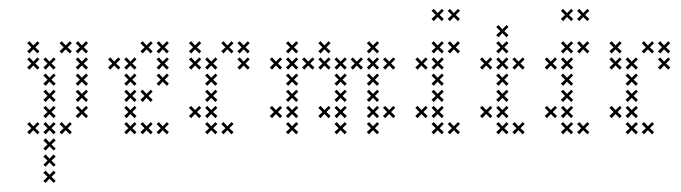

<svg xmlns="http://www.w3.org/2000/svg" viewBox="-20 -301 1504 424"><path d="M102.9 -116.4 93.6 -125 102.9 -134.3 98.6 -138.6 89.3 -129.3 80.7 -138.6 75.7 -134.3 85 -125 75.7 -116.4 80.7 -111.4 89.3 -120.7 98.6 -111.4ZM102.9 -80.7 93.6 -89.3 102.9 -98.6 98.6 -102.9 89.3 -93.6 80.7 -102.9 75.7 -98.6 85 -89.3 75.7 -80.7 80.7 -75.7 89.3 -85 98.6 -75.7ZM102.9 -45 93.6 -53.6 102.9 -62.9 98.6 -67.1 89.3 -57.9 80.7 -67.1 75.7 -62.9 85 -53.6 75.7 -45 80.7 -40 89.3 -49.3 98.6 -40ZM102.9 -9.3 93.6 -17.9 102.9 -27.1 98.6 -31.4 89.3 -22.1 80.7 -31.4 75.7 -27.1 85 -17.9 75.7 -9.3 80.7 -4.3 89.3 -13.6 98.6 -4.3ZM67.1 -9.3 57.9 -17.9 67.1 -27.1 62.9 -31.4 53.6 -22.1 45 -31.4 40 -27.1 49.3 -17.9 40 -9.3 45 -4.3 53.6 -13.6 62.9 -4.3ZM138.6 -9.3 129.3 -17.9 138.6 -27.1 134.3 -31.4 125 -22.1 116.4 -31.4 111.4 -27.1 120.7 -17.9 111.4 -9.3 116.4 -4.3 125 -13.6 134.3 -4.3ZM102.9 27.1 93.6 17.9 102.9 9.3 98.6 4.3 89.3 13.6 80.7 4.3 75.7 9.3 85 17.9 75.7 27.1 80.7 31.4 89.3 22.1 98.6 31.4ZM102.9 62.9 93.6 53.6 102.9 45 98.6 40 89.3 49.3 80.7 40 75.7 45 85 53.6 75.7 62.9 80.7 67.1 89.3 57.9 98.6 67.1ZM102.9 98.6 93.6 89.3 102.9 80.7 98.6 75.7 89.3 85 80.7 75.7 75.7 80.7 85 89.3 75.7 98.6 80.7 102.9 89.3 93.6 98.6 102.9ZM102.9 -152.1 93.6 -160.7 102.9 -170 98.6 -174.3 89.3 -165 80.7 -174.3 75.7 -170 85 -160.7 75.7 -152.1 80.7 -147.1 89.3 -156.4 98.6 -147.1ZM67.1 -187.9 57.9 -196.4 67.1 -205.7 62.9 -210 53.6 -200.7 45 -210 40 -205.7 49.3 -196.4 40 -187.9 45 -182.9 53.6 -192.1 62.9 -182.9ZM67.1 -152.1 57.9 -160.7 67.1 -170 62.9 -174.3 53.6 -165 45 -174.3 40 -170 49.3 -160.7 40 -152.1 45 -147.1 53.6 -156.4 62.9 -147.1ZM138.6 -187.9 129.3 -196.4 138.6 -205.7 134.3 -210 125 -200.7 116.4 -210 111.4 -205.7 120.7 -196.4 111.4 -187.9 116.4 -182.9 125 -192.1 134.3 -182.9ZM174.3 -187.9 165 -196.4 174.3 -205.7 170 -210 160.7 -200.7 152.1 -210 147.1 -205.7 156.4 -196.4 147.1 -187.9 152.1 -182.9 160.7 -192.1 170 -182.9ZM174.3 -152.1 165 -160.7 174.3 -170 170 -174.3 160.7 -165 152.1 -174.3 147.1 -170 156.4 -160.7 147.1 -152.1 152.1 -147.1 160.7 -156.4 170 -147.1ZM174.3 -116.4 165 -125 174.3 -134.3 170 -138.6 160.7 -129.3 152.1 -138.6 147.1 -134.3 156.4 -125 147.1 -116.4 152.1 -111.4 160.7 -120.7 170 -111.4ZM174.3 -80.7 165 -89.3 174.3 -98.6 170 -102.9 160.7 -93.6 152.1 -102.9 147.1 -98.6 156.4 -89.3 147.1 -80.7 152.1 -75.7 160.7 -85 170 -75.7ZM174.3 -45 165 -53.6 174.3 -62.9 170 -67.1 160.7 -57.9 152.1 -67.1 147.1 -62.9 156.4 -53.6 147.1 -45 152.1 -40 160.7 -49.3 170 -40Z M281.4 -45 272.1 -53.6 281.4 -62.9 277.1 -67.1 267.9 -57.9 259.3 -67.1 254.3 -62.9 263.6 -53.6 254.3 -45 259.3 -40 267.9 -49.3 277.1 -40ZM281.4 -80.7 272.1 -89.3 281.4 -98.6 277.1 -102.9 267.9 -93.6 259.3 -102.9 254.3 -98.6 263.6 -89.3 254.3 -80.7 259.3 -75.7 267.9 -85 277.1 -75.7ZM281.4 -116.4 272.1 -125 281.4 -134.3 277.1 -138.6 267.9 -129.3 259.3 -138.6 254.3 -134.3 263.6 -125 254.3 -116.4 259.3 -111.4 267.9 -120.7 277.1 -111.4ZM281.4 -152.1 272.1 -160.7 281.4 -170 277.1 -174.3 267.9 -165 259.3 -174.3 254.3 -170 263.6 -160.7 254.3 -152.1 259.3 -147.1 267.9 -156.4 277.1 -147.1ZM317.1 -187.9 307.9 -196.4 317.1 -205.7 312.9 -210 303.6 -200.7 295 -210 290 -205.7 299.3 -196.4 290 -187.9 295 -182.9 303.6 -192.1 312.9 -182.9ZM317.1 -9.3 307.9 -17.9 317.1 -27.1 312.9 -31.4 303.6 -22.1 295 -31.4 290 -27.1 299.3 -17.9 290 -9.3 295 -4.3 303.6 -13.6 312.9 -4.3ZM352.9 -152.1 343.6 -160.7 352.9 -170 348.6 -174.3 339.3 -165 330.7 -174.3 325.7 -170 335 -160.7 325.7 -152.1 330.7 -147.1 339.3 -156.4 348.6 -147.1ZM352.9 -116.4 343.6 -125 352.9 -134.3 348.6 -138.6 339.3 -129.3 330.7 -138.6 325.7 -134.3 335 -125 325.7 -116.4 330.7 -111.4 339.3 -120.7 348.6 -111.4ZM317.1 -80.7 307.9 -89.3 317.1 -98.6 312.9 -102.9 303.6 -93.6 295 -102.9 290 -98.6 299.3 -89.3 290 -80.7 295 -75.7 303.6 -85 312.9 -75.7ZM352.9 -9.3 343.6 -17.9 352.9 -27.1 348.6 -31.4 339.3 -22.1 330.7 -31.4 325.7 -27.1 335 -17.9 325.7 -9.3 330.7 -4.3 339.3 -13.6 348.6 -4.3ZM281.4 -9.3 272.1 -17.9 281.4 -27.1 277.1 -31.4 267.9 -22.1 259.3 -31.4 254.3 -27.1 263.6 -17.9 254.3 -9.3 259.3 -4.3 267.9 -13.6 277.1 -4.3ZM245.7 -152.1 236.4 -160.7 245.7 -170 241.4 -174.3 232.1 -165 223.6 -174.3 218.6 -170 227.9 -160.7 218.6 -152.1 223.6 -147.1 232.1 -156.4 241.4 -147.1ZM352.9 -187.9 343.6 -196.4 352.9 -205.7 348.6 -210 339.3 -200.7 330.7 -210 325.7 -205.7 335 -196.4 325.7 -187.9 330.7 -182.9 339.3 -192.1 348.6 -182.9Z M460 -9.3 450.7 -17.9 460 -27.1 455.7 -31.4 446.4 -22.1 437.9 -31.4 432.9 -27.1 442.1 -17.9 432.9 -9.3 437.9 -4.3 446.4 -13.6 455.7 -4.3ZM460 -45 450.7 -53.6 460 -62.9 455.7 -67.1 446.4 -57.9 437.9 -67.1 432.9 -62.9 442.1 -53.6 432.9 -45 437.9 -40 446.4 -49.3 455.7 -40ZM460 -80.7 450.7 -89.3 460 -98.6 455.7 -102.9 446.4 -93.6 437.9 -102.9 432.9 -98.6 442.1 -89.3 432.9 -80.7 437.9 -75.7 446.4 -85 455.7 -75.7ZM460 -116.4 450.7 -125 460 -134.3 455.7 -138.6 446.4 -129.3 437.9 -138.6 432.9 -134.3 442.1 -125 432.9 -116.4 437.9 -111.4 446.4 -120.7 455.7 -111.4ZM460 -152.1 450.7 -160.7 460 -170 455.7 -174.3 446.4 -165 437.9 -174.3 432.9 -170 442.1 -160.7 432.9 -152.1 437.9 -147.1 446.4 -156.4 455.7 -147.1ZM424.3 -187.9 415 -196.4 424.3 -205.7 420 -210 410.7 -200.7 402.1 -210 397.1 -205.7 406.4 -196.4 397.1 -187.9 402.1 -182.9 410.7 -192.1 420 -182.9ZM495.7 -9.3 486.4 -17.9 495.7 -27.1 491.4 -31.4 482.1 -22.1 473.6 -31.4 468.6 -27.1 477.9 -17.9 468.6 -9.3 473.6 -4.3 482.1 -13.6 491.4 -4.3ZM424.3 -45 415 -53.6 424.3 -62.9 420 -67.1 410.7 -57.9 402.1 -67.1 397.1 -62.9 406.4 -53.6 397.1 -45 402.1 -40 410.7 -49.3 420 -40ZM531.4 -187.9 522.1 -196.4 531.4 -205.7 527.1 -210 517.9 -200.7 509.3 -210 504.3 -205.7 513.6 -196.4 504.3 -187.9 509.3 -182.9 517.9 -192.1 527.1 -182.9ZM531.4 -152.1 522.1 -160.7 531.4 -170 527.1 -174.3 517.9 -165 509.3 -174.3 504.3 -170 513.6 -160.7 504.3 -152.1 509.3 -147.1 517.9 -156.4 527.1 -147.1ZM495.7 -187.9 486.4 -196.4 495.7 -205.7 491.4 -210 482.1 -200.7 473.6 -210 468.6 -205.7 477.9 -196.4 468.6 -187.9 473.6 -182.9 482.1 -192.1 491.4 -182.9ZM424.3 -152.1 415 -160.7 424.3 -170 420 -174.3 410.7 -165 402.1 -174.3 397.1 -170 406.4 -160.7 397.1 -152.1 402.1 -147.1 410.7 -156.4 420 -147.1Z M638.6 -152.1 629.3 -160.7 638.6 -170 634.3 -174.3 625 -165 616.4 -174.3 611.4 -170 620.7 -160.7 611.4 -152.1 616.4 -147.1 625 -156.4 634.3 -147.1ZM638.6 -116.4 629.3 -125 638.6 -134.3 634.3 -138.6 625 -129.3 616.4 -138.6 611.4 -134.3 620.7 -125 611.4 -116.4 616.4 -111.4 625 -120.7 634.3 -111.4ZM638.6 -80.7 629.3 -89.3 638.6 -98.6 634.3 -102.9 625 -93.6 616.4 -102.9 611.4 -98.6 620.7 -89.3 611.4 -80.7 616.4 -75.7 625 -85 634.3 -75.7ZM638.6 -9.3 629.3 -17.9 638.6 -27.1 634.3 -31.4 625 -22.1 616.4 -31.4 611.4 -27.1 620.7 -17.9 611.4 -9.3 616.4 -4.3 625 -13.6 634.3 -4.3ZM638.6 -45 629.3 -53.6 638.6 -62.9 634.3 -67.1 625 -57.9 616.4 -67.1 611.4 -62.9 620.7 -53.6 611.4 -45 616.4 -40 625 -49.3 634.3 -40ZM602.9 -45 593.6 -53.6 602.9 -62.9 598.6 -67.1 589.3 -57.9 580.7 -67.1 575.7 -62.9 585 -53.6 575.7 -45 580.7 -40 589.3 -49.3 598.6 -40ZM602.9 -152.1 593.6 -160.7 602.9 -170 598.6 -174.3 589.3 -165 580.7 -174.3 575.7 -170 585 -160.7 575.7 -152.1 580.7 -147.1 589.3 -156.4 598.6 -147.1ZM638.6 -187.9 629.3 -196.4 638.6 -205.7 634.3 -210 625 -200.7 616.4 -210 611.4 -205.7 620.7 -196.4 611.4 -187.9 616.4 -182.9 625 -192.1 634.3 -182.9ZM674.3 -152.1 665 -160.7 674.3 -170 670 -174.3 660.7 -165 652.1 -174.3 647.1 -170 656.4 -160.7 647.1 -152.1 652.1 -147.1 660.7 -156.4 670 -147.1ZM710 -187.9 700.7 -196.4 710 -205.7 705.7 -210 696.4 -200.7 687.9 -210 682.9 -205.7 692.1 -196.4 682.9 -187.9 687.9 -182.9 696.4 -192.1 705.7 -182.9ZM745.7 -116.4 736.4 -125 745.7 -134.3 741.4 -138.6 732.1 -129.3 723.6 -138.6 718.6 -134.3 727.9 -125 718.6 -116.4 723.6 -111.4 732.1 -120.7 741.4 -111.4ZM745.7 -80.7 736.4 -89.3 745.7 -98.6 741.4 -102.9 732.1 -93.6 723.6 -102.9 718.6 -98.6 727.9 -89.3 718.6 -80.7 723.6 -75.7 732.1 -85 741.4 -75.7ZM745.7 -45 736.4 -53.6 745.7 -62.9 741.4 -67.1 732.1 -57.9 723.6 -67.1 718.6 -62.9 727.9 -53.6 718.6 -45 723.6 -40 732.1 -49.3 741.4 -40ZM745.7 -9.3 736.4 -17.9 745.7 -27.1 741.4 -31.4 732.1 -22.1 723.6 -31.4 718.6 -27.1 727.9 -17.9 718.6 -9.3 723.6 -4.3 732.1 -13.6 741.4 -4.3ZM710 -45 700.7 -53.6 710 -62.9 705.7 -67.1 696.4 -57.9 687.9 -67.1 682.9 -62.9 692.1 -53.6 682.9 -45 687.9 -40 696.4 -49.3 705.7 -40ZM710 -152.1 700.7 -160.7 710 -170 705.7 -174.3 696.4 -165 687.9 -174.3 682.9 -170 692.1 -160.7 682.9 -152.1 687.9 -147.1 696.4 -156.4 705.7 -147.1ZM745.7 -152.1 736.4 -160.7 745.7 -170 741.4 -174.3 732.1 -165 723.6 -174.3 718.6 -170 727.9 -160.7 718.6 -152.1 723.6 -147.1 732.1 -156.4 741.4 -147.1ZM781.4 -152.1 772.1 -160.7 781.4 -170 777.1 -174.3 767.9 -165 759.3 -174.3 754.3 -170 763.6 -160.7 754.3 -152.1 759.3 -147.1 767.9 -156.4 777.1 -147.1ZM817.1 -187.9 807.9 -196.4 817.1 -205.7 812.9 -210 803.6 -200.7 795 -210 790 -205.7 799.3 -196.4 790 -187.9 795 -182.9 803.6 -192.1 812.9 -182.9ZM817.1 -152.1 807.9 -160.7 817.1 -170 812.9 -174.3 803.6 -165 795 -174.3 790 -170 799.3 -160.7 790 -152.1 795 -147.1 803.6 -156.4 812.9 -147.1ZM852.9 -152.1 843.6 -160.7 852.9 -170 848.6 -174.3 839.3 -165 830.7 -174.3 825.7 -170 835 -160.7 825.7 -152.1 830.7 -147.1 839.3 -156.4 848.6 -147.1ZM817.1 -116.4 807.9 -125 817.1 -134.3 812.9 -138.6 803.6 -129.3 795 -138.6 790 -134.3 799.3 -125 790 -116.4 795 -111.4 803.6 -120.7 812.9 -111.4ZM817.1 -80.7 807.9 -89.3 817.1 -98.6 812.9 -102.9 803.6 -93.6 795 -102.9 790 -98.6 799.3 -89.3 790 -80.7 795 -75.7 803.6 -85 812.9 -75.7ZM817.1 -45 807.9 -53.6 817.1 -62.9 812.9 -67.1 803.6 -57.9 795 -67.1 790 -62.9 799.3 -53.6 790 -45 795 -40 803.6 -49.3 812.9 -40ZM817.1 -9.3 807.9 -17.9 817.1 -27.1 812.9 -31.4 803.6 -22.1 795 -31.4 790 -27.1 799.3 -17.9 790 -9.3 795 -4.3 803.6 -13.6 812.9 -4.3ZM852.9 -45 843.6 -53.6 852.9 -62.9 848.6 -67.1 839.3 -57.9 830.7 -67.1 825.7 -62.9 835 -53.6 825.7 -45 830.7 -40 839.3 -49.3 848.6 -40Z M960 -152.1 950.7 -160.7 960 -170 955.7 -174.3 946.4 -165 937.9 -174.3 932.9 -170 942.1 -160.7 932.9 -152.1 937.9 -147.1 946.4 -156.4 955.7 -147.1ZM960 -116.4 950.7 -125 960 -134.3 955.7 -138.6 946.4 -129.3 937.9 -138.6 932.9 -134.3 942.1 -125 932.9 -116.4 937.9 -111.4 946.4 -120.7 955.7 -111.4ZM960 -80.7 950.7 -89.3 960 -98.6 955.7 -102.9 946.4 -93.6 937.9 -102.9 932.9 -98.6 942.1 -89.3 932.9 -80.7 937.9 -75.7 946.4 -85 955.7 -75.7ZM960 -45 950.7 -53.6 960 -62.9 955.7 -67.1 946.4 -57.9 937.9 -67.1 932.9 -62.9 942.1 -53.6 932.9 -45 937.9 -40 946.4 -49.3 955.7 -40ZM960 -9.3 950.7 -17.9 960 -27.1 955.7 -31.4 946.4 -22.1 937.9 -31.4 932.9 -27.1 942.1 -17.9 932.9 -9.3 937.9 -4.3 946.4 -13.6 955.7 -4.3ZM924.3 -45 915 -53.6 924.3 -62.9 920 -67.1 910.7 -57.9 902.1 -67.1 897.1 -62.9 906.4 -53.6 897.1 -45 902.1 -40 910.7 -49.3 920 -40ZM995.7 -9.3 986.4 -17.9 995.7 -27.1 991.4 -31.4 982.1 -22.1 973.6 -31.4 968.6 -27.1 977.9 -17.9 968.6 -9.3 973.6 -4.3 982.1 -13.6 991.4 -4.3ZM960 -187.9 950.7 -196.4 960 -205.7 955.7 -210 946.4 -200.7 937.9 -210 932.9 -205.7 942.1 -196.4 932.9 -187.9 937.9 -182.9 946.4 -192.1 955.7 -182.9ZM924.3 -152.1 915 -160.7 924.3 -170 920 -174.3 910.7 -165 902.1 -174.3 897.1 -170 906.4 -160.7 897.1 -152.1 902.1 -147.1 910.7 -156.4 920 -147.1ZM960 -259.3 950.7 -267.9 960 -277.1 955.7 -281.4 946.4 -272.1 937.9 -281.4 932.9 -277.1 942.1 -267.9 932.9 -259.3 937.9 -254.3 946.4 -263.6 955.7 -254.3ZM995.7 -259.3 986.4 -267.9 995.7 -277.1 991.4 -281.4 982.1 -272.1 973.6 -281.4 968.6 -277.1 977.9 -267.9 968.6 -259.3 973.6 -254.3 982.1 -263.6 991.4 -254.3ZM995.7 -187.9 986.4 -196.4 995.7 -205.7 991.4 -210 982.1 -200.7 973.6 -210 968.6 -205.7 977.9 -196.4 968.6 -187.9 973.6 -182.9 982.1 -192.1 991.4 -182.9Z M1102.9 -152.1 1093.6 -160.7 1102.9 -170 1098.6 -174.3 1089.3 -165 1080.7 -174.3 1075.7 -170 1085 -160.7 1075.7 -152.1 1080.7 -147.1 1089.3 -156.4 1098.6 -147.1ZM1102.9 -116.4 1093.6 -125 1102.9 -134.3 1098.6 -138.6 1089.3 -129.3 1080.7 -138.6 1075.7 -134.3 1085 -125 1075.7 -116.4 1080.7 -111.4 1089.3 -120.7 1098.6 -111.4ZM1102.9 -80.7 1093.6 -89.3 1102.9 -98.6 1098.6 -102.9 1089.3 -93.6 1080.7 -102.9 1075.7 -98.6 1085 -89.3 1075.7 -80.7 1080.7 -75.7 1089.3 -85 1098.6 -75.7ZM1102.9 -45 1093.6 -53.6 1102.9 -62.9 1098.6 -67.1 1089.3 -57.9 1080.7 -67.1 1075.7 -62.9 1085 -53.6 1075.7 -45 1080.7 -40 1089.3 -49.3 1098.6 -40ZM1102.9 -9.3 1093.6 -17.9 1102.9 -27.1 1098.6 -31.4 1089.3 -22.1 1080.7 -31.4 1075.7 -27.1 1085 -17.9 1075.7 -9.3 1080.7 -4.3 1089.3 -13.6 1098.6 -4.3ZM1138.6 -9.3 1129.3 -17.9 1138.6 -27.1 1134.3 -31.4 1125 -22.1 1116.4 -31.4 1111.4 -27.1 1120.7 -17.9 1111.4 -9.3 1116.4 -4.3 1125 -13.6 1134.3 -4.3ZM1067.1 -45 1057.9 -53.6 1067.1 -62.9 1062.9 -67.1 1053.6 -57.9 1045 -67.1 1040 -62.9 1049.3 -53.6 1040 -45 1045 -40 1053.6 -49.3 1062.9 -40ZM1138.6 -152.1 1129.3 -160.7 1138.6 -170 1134.3 -174.3 1125 -165 1116.4 -174.3 1111.4 -170 1120.7 -160.7 1111.4 -152.1 1116.4 -147.1 1125 -156.4 1134.3 -147.1ZM1067.1 -152.1 1057.9 -160.7 1067.1 -170 1062.9 -174.3 1053.6 -165 1045 -174.3 1040 -170 1049.3 -160.7 1040 -152.1 1045 -147.1 1053.6 -156.4 1062.9 -147.1ZM1102.9 -187.9 1093.6 -196.4 1102.9 -205.7 1098.6 -210 1089.3 -200.7 1080.7 -210 1075.7 -205.7 1085 -196.4 1075.7 -187.9 1080.7 -182.9 1089.3 -192.1 1098.6 -182.9ZM1102.9 -223.6 1093.6 -232.1 1102.9 -241.4 1098.6 -245.7 1089.3 -236.4 1080.7 -245.7 1075.7 -241.4 1085 -232.1 1075.7 -223.6 1080.7 -218.6 1089.3 -227.9 1098.6 -218.6Z M1245.7 -152.1 1236.4 -160.7 1245.7 -170 1241.4 -174.3 1232.1 -165 1223.6 -174.3 1218.6 -170 1227.9 -160.7 1218.6 -152.1 1223.6 -147.1 1232.1 -156.4 1241.4 -147.1ZM1245.7 -116.4 1236.4 -125 1245.7 -134.3 1241.4 -138.6 1232.1 -129.3 1223.6 -138.6 1218.6 -134.3 1227.9 -125 1218.6 -116.4 1223.6 -111.4 1232.1 -120.7 1241.4 -111.4ZM1245.7 -80.7 1236.4 -89.3 1245.7 -98.6 1241.4 -102.9 1232.1 -93.6 1223.6 -102.9 1218.6 -98.6 1227.9 -89.3 1218.6 -80.7 1223.6 -75.7 1232.1 -85 1241.4 -75.7ZM1245.7 -45 1236.4 -53.6 1245.7 -62.9 1241.4 -67.1 1232.1 -57.9 1223.6 -67.1 1218.6 -62.9 1227.9 -53.6 1218.6 -45 1223.6 -40 1232.1 -49.3 1241.4 -40ZM1245.7 -9.3 1236.4 -17.9 1245.7 -27.1 1241.4 -31.4 1232.1 -22.1 1223.6 -31.4 1218.6 -27.1 1227.9 -17.9 1218.6 -9.3 1223.6 -4.3 1232.1 -13.6 1241.4 -4.3ZM1210 -45 1200.7 -53.6 1210 -62.9 1205.7 -67.1 1196.4 -57.9 1187.9 -67.1 1182.9 -62.9 1192.1 -53.6 1182.9 -45 1187.9 -40 1196.4 -49.3 1205.7 -40ZM1281.4 -9.3 1272.1 -17.9 1281.4 -27.1 1277.1 -31.4 1267.9 -22.1 1259.3 -31.4 1254.3 -27.1 1263.6 -17.9 1254.3 -9.3 1259.3 -4.3 1267.9 -13.6 1277.1 -4.3ZM1245.7 -187.9 1236.4 -196.4 1245.7 -205.7 1241.4 -210 1232.1 -200.7 1223.6 -210 1218.6 -205.7 1227.9 -196.4 1218.6 -187.9 1223.6 -182.9 1232.1 -192.1 1241.4 -182.9ZM1210 -152.1 1200.7 -160.7 1210 -170 1205.7 -174.3 1196.4 -165 1187.9 -174.3 1182.9 -170 1192.1 -160.7 1182.9 -152.1 1187.9 -147.1 1196.4 -156.4 1205.7 -147.1ZM1245.7 -259.3 1236.4 -267.9 1245.7 -277.1 1241.4 -281.4 1232.1 -272.1 1223.6 -281.4 1218.6 -277.1 1227.9 -267.9 1218.6 -259.3 1223.6 -254.3 1232.1 -263.6 1241.4 -254.3ZM1281.4 -259.3 1272.1 -267.9 1281.4 -277.1 1277.1 -281.4 1267.9 -272.1 1259.3 -281.4 1254.3 -277.1 1263.6 -267.9 1254.3 -259.3 1259.3 -254.3 1267.9 -263.6 1277.1 -254.3ZM1281.4 -187.9 1272.1 -196.4 1281.4 -205.7 1277.1 -210 1267.9 -200.7 1259.3 -210 1254.3 -205.7 1263.6 -196.4 1254.3 -187.9 1259.3 -182.9 1267.9 -192.1 1277.1 -182.9Z M1388.6 -9.3 1379.3 -17.9 1388.6 -27.1 1384.3 -31.4 1375 -22.1 1366.4 -31.4 1361.4 -27.1 1370.7 -17.9 1361.4 -9.3 1366.4 -4.3 1375 -13.6 1384.3 -4.3ZM1388.6 -45 1379.3 -53.6 1388.6 -62.9 1384.3 -67.1 1375 -57.9 1366.4 -67.1 1361.4 -62.9 1370.7 -53.6 1361.4 -45 1366.4 -40 1375 -49.3 1384.3 -40ZM1388.6 -80.7 1379.3 -89.3 1388.6 -98.6 1384.3 -102.9 1375 -93.6 1366.4 -102.9 1361.4 -98.6 1370.7 -89.3 1361.4 -80.7 1366.4 -75.7 1375 -85 1384.3 -75.7ZM1388.6 -116.4 1379.3 -125 1388.6 -134.3 1384.3 -138.6 1375 -129.3 1366.4 -138.6 1361.4 -134.3 1370.7 -125 1361.4 -116.4 1366.4 -111.4 1375 -120.7 1384.3 -111.4ZM1388.6 -152.1 1379.3 -160.7 1388.6 -170 1384.3 -174.3 1375 -165 1366.4 -174.3 1361.4 -170 1370.7 -160.7 1361.4 -152.1 1366.4 -147.1 1375 -156.4 1384.3 -147.1ZM1352.9 -187.9 1343.6 -196.4 1352.9 -205.7 1348.6 -210 1339.3 -200.7 1330.7 -210 1325.7 -205.7 1335 -196.4 1325.7 -187.9 1330.7 -182.9 1339.3 -192.1 1348.6 -182.9ZM1424.3 -9.3 1415 -17.9 1424.3 -27.1 1420 -31.4 1410.7 -22.1 1402.1 -31.4 1397.1 -27.1 1406.4 -17.9 1397.1 -9.3 1402.1 -4.3 1410.7 -13.6 1420 -4.3ZM1352.9 -45 1343.6 -53.6 1352.9 -62.9 1348.6 -67.1 1339.3 -57.9 1330.7 -67.1 1325.7 -62.9 1335 -53.6 1325.7 -45 1330.7 -40 1339.3 -49.3 1348.6 -40ZM1460 -187.9 1450.7 -196.4 1460 -205.7 1455.7 -210 1446.4 -200.7 1437.9 -210 1432.9 -205.7 1442.1 -196.4 1432.9 -187.9 1437.9 -182.9 1446.4 -192.1 1455.7 -182.9ZM1460 -152.1 1450.7 -160.7 1460 -170 1455.7 -174.3 1446.4 -165 1437.9 -174.3 1432.9 -170 1442.1 -160.7 1432.9 -152.1 1437.9 -147.1 1446.4 -156.4 1455.7 -147.1ZM1424.3 -187.9 1415 -196.4 1424.3 -205.7 1420 -210 1410.7 -200.7 1402.1 -210 1397.1 -205.7 1406.4 -196.4 1397.1 -187.9 1402.1 -182.9 1410.7 -192.1 1420 -182.9ZM1352.9 -152.1 1343.6 -160.7 1352.9 -170 1348.6 -174.3 1339.3 -165 1330.7 -174.3 1325.7 -170 1335 -160.7 1325.7 -152.1 1330.7 -147.1 1339.3 -156.4 1348.6 -147.1Z"/></svg>

Font: Gossip Low Cross Small
Style: Regular
Weight: 200
Width: 3
Designer: Deborah Khodanovich
Version: Version 1.001;Glyphs 3.3.1 (3343)